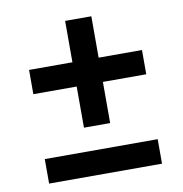

<svg xmlns="http://www.w3.org/2000/svg" viewBox="-74 -703 737 772"><g transform="rotate(-10 295.0 -316.5)"><path d="M242 -197V-365H65V-464H242V-633H349V-464H526V-365H349V-197ZM65 0V-100H526V0Z"/></g></svg>

Font: Montserrat Thin SemiBold
Style: Regular
Weight: 600
Version: Version 9.000